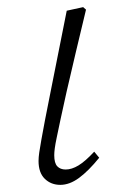

<svg xmlns="http://www.w3.org/2000/svg" viewBox="-20 -505 332 538"><path d="M149 13Q123 13 105.5 -4Q88 -21 88 -54Q88 -64 90 -78Q92 -92 96 -114Q100 -136 106 -168Q112 -200 121 -244L167 -475L213 -485L221 -478L193 -361Q177 -294 166.5 -247.5Q156 -201 149.5 -170Q143 -139 139 -120Q135 -101 133.5 -89.5Q132 -78 132 -70Q132 -48 140.5 -39Q149 -30 164 -30Q181 -30 200 -41.5Q219 -53 244 -80L258 -63Q228 -26 201.5 -6.5Q175 13 149 13Z"/></svg>

Font: Source Serif 4 18pt Light
Style: Italic
Weight: 300
Italic angle: -12°
Designer: Frank Grießhammer
Foundry: Adobe Systems Incorporated
Version: Version 4.004;hotconv 1.0.116;makeotfexe 2.5.65601